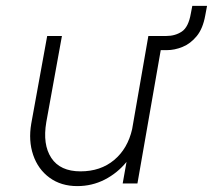

<svg xmlns="http://www.w3.org/2000/svg" viewBox="-20 -622 722 651"><path d="M137 -208Q124 -132 154 -86.5Q184 -41 253 -41Q321 -41 367 -79.5Q413 -118 428 -184L483 -500H544Q574 -500 596.5 -515Q619 -530 627 -576L632 -602H682L676 -570Q668 -525 647 -499.5Q626 -474 599 -463Q572 -452 546 -452H525L446 0H396L409 -73Q378 -35 335 -13Q292 9 242 9Q187 9 148 -19.5Q109 -48 92.5 -96.5Q76 -145 86 -203L140 -500H190Z"/></svg>

Font: Overused Grotesk Light
Style: Italic
Weight: 300
Italic angle: -10°
Version: Version 0.003